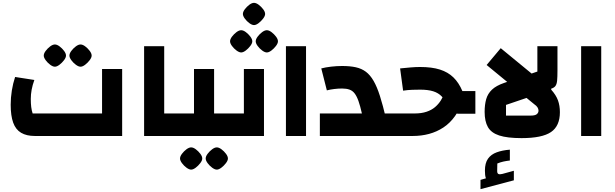

<svg xmlns="http://www.w3.org/2000/svg" viewBox="-20 -954 4315 1347"><path d="M224 0Q166 0 128 -22.5Q90 -45 72.5 -93.5Q55 -142 55 -219Q55 -269 63 -319Q71 -369 86 -414L221 -393Q208 -357 202 -324.5Q196 -292 196 -260Q196 -228 199 -203.5Q202 -179 209 -158H696V-470H837V0ZM365 -486Q351 -486 332.5 -499.5Q314 -513 300.5 -531.5Q287 -550 287 -564Q287 -579 300.5 -597Q314 -615 332 -628.5Q350 -642 365 -642Q380 -642 398 -628.5Q416 -615 429.5 -597Q443 -579 443 -564Q443 -550 429 -531.5Q415 -513 397 -499.5Q379 -486 365 -486ZM545 -486Q531 -486 512.5 -499.5Q494 -513 480.5 -531.5Q467 -550 467 -564Q467 -579 480.5 -597Q494 -615 512 -628.5Q530 -642 545 -642Q560 -642 578 -628.5Q596 -615 609.5 -597Q623 -579 623 -564Q623 -550 609 -531.5Q595 -513 577 -499.5Q559 -486 545 -486Z M991 0V-630H1132V-158H1209V0ZM1209 0V-158Q1219 -158 1224 -136.5Q1229 -115 1229 -79Q1229 -42 1224 -21Q1219 0 1209 0Z M1482 0V-158H1559V0ZM1209 0V-158H1414L1341 -86V-470H1482V0ZM1209 0Q1199 0 1194 -21Q1189 -42 1189 -79Q1189 -115 1194 -136.5Q1199 -158 1209 -158ZM1559 0V-158Q1569 -158 1574 -136.5Q1579 -115 1579 -79Q1579 -42 1574 -21Q1569 0 1559 0ZM1321 236Q1307 236 1288.5 222.5Q1270 209 1256.5 190.5Q1243 172 1243 158Q1243 143 1256.5 125Q1270 107 1288 93.5Q1306 80 1321 80Q1336 80 1354 93.5Q1372 107 1385.5 125Q1399 143 1399 158Q1399 172 1385 190.5Q1371 209 1353 222.5Q1335 236 1321 236ZM1501 236Q1487 236 1468.5 222.5Q1450 209 1436.5 190.5Q1423 172 1423 158Q1423 143 1436.5 125Q1450 107 1468 93.5Q1486 80 1501 80Q1516 80 1534 93.5Q1552 107 1565.5 125Q1579 143 1579 158Q1579 172 1565 190.5Q1551 209 1533 222.5Q1515 236 1501 236Z M1559 0V-158H1764L1691 -86V-470H1832V0ZM1559 0Q1549 0 1544 -21Q1539 -42 1539 -79Q1539 -115 1544 -136.5Q1549 -158 1559 -158ZM1672 -586Q1658 -586 1639.5 -599.5Q1621 -613 1607.5 -631.5Q1594 -650 1594 -664Q1594 -679 1607.5 -697Q1621 -715 1639 -728.5Q1657 -742 1672 -742Q1687 -742 1705 -728.5Q1723 -715 1736.5 -697Q1750 -679 1750 -664Q1750 -650 1736 -631.5Q1722 -613 1704 -599.5Q1686 -586 1672 -586ZM1852 -586Q1838 -586 1819.5 -599.5Q1801 -613 1787.5 -631.5Q1774 -650 1774 -664Q1774 -679 1787.5 -697Q1801 -715 1819 -728.5Q1837 -742 1852 -742Q1867 -742 1885 -728.5Q1903 -715 1916.5 -697Q1930 -679 1930 -664Q1930 -650 1916 -631.5Q1902 -613 1884 -599.5Q1866 -586 1852 -586ZM1762 -778Q1748 -778 1729.5 -791.5Q1711 -805 1697.5 -823.5Q1684 -842 1684 -856Q1684 -871 1697.5 -889Q1711 -907 1729 -920.5Q1747 -934 1762 -934Q1777 -934 1795 -920.5Q1813 -907 1826.5 -889Q1840 -871 1840 -856Q1840 -842 1826 -823.5Q1812 -805 1794 -791.5Q1776 -778 1762 -778Z M1986 0V-630H2127V0Z M2653 0V-158H2733V0ZM2224 0V-158H2519Q2507 -211 2495 -245Q2483 -279 2468 -298.5Q2453 -318 2431.5 -325.5Q2410 -333 2380 -333Q2353 -333 2324.5 -329.5Q2296 -326 2273 -320L2234 -474Q2264 -482 2303.5 -486.5Q2343 -491 2380 -491Q2436 -491 2476.5 -482Q2517 -473 2547 -450.5Q2577 -428 2601 -386.5Q2625 -345 2645.5 -280.5Q2666 -216 2688 -123V0ZM2733 0V-158Q2743 -158 2748 -136.5Q2753 -115 2753 -79Q2753 -42 2748 -21Q2743 0 2733 0Z M3199 -156Q3167 -156 3147.5 -169.5Q3128 -183 3117 -212Q3103 -252 3079.5 -277Q3056 -302 3019.5 -313.5Q2983 -325 2928 -325Q2902 -325 2872 -324Q2842 -323 2808 -318L2787 -474Q2826 -478 2861 -481Q2896 -484 2927 -484Q3010 -484 3066.5 -466Q3123 -448 3161 -411Q3199 -374 3224 -315H3315V-156ZM2733 0V-158H2890Q2937 -158 2972.5 -170Q3008 -182 3032 -202.5Q3056 -223 3072.5 -249Q3089 -275 3099 -305L3230 -261Q3208 -190 3172.5 -140Q3137 -90 3090.5 -59.5Q3044 -29 2990 -14.5Q2936 0 2876 0ZM2733 0Q2723 0 2718 -21Q2713 -42 2713 -79Q2713 -115 2718 -136.5Q2723 -158 2733 -158Z M3639 15Q3539 15 3482.5 -3.5Q3426 -22 3403 -62.5Q3380 -103 3380 -169Q3380 -220 3391 -258.5Q3402 -297 3431.5 -325Q3461 -353 3516 -372L3750 -452V-630H3891V-460Q3891 -414 3888.5 -388.5Q3886 -363 3876.5 -350.5Q3867 -338 3847 -332V-325Q3881 -287 3894.5 -250Q3908 -213 3908 -167Q3908 -70 3845.5 -27.5Q3783 15 3639 15ZM3530 -143H3703Q3734 -143 3746 -153Q3758 -163 3758 -178Q3758 -189 3751 -200.5Q3744 -212 3729 -222L3674 -267L3530 -218ZM3568 -355 3394 -498 3493 -616 3740 -413ZM3351 373V308L3389 297Q3385 286 3383.5 273Q3382 260 3382 243Q3382 190 3403.5 159.5Q3425 129 3465 114.5Q3505 100 3557 96V172Q3532 175 3511.5 179.5Q3491 184 3469 193L3468 246Q3468 262 3476.5 266.5Q3485 271 3505 266L3585 244V311Z M4057 0V-630H4198V0Z"/></svg>

Font: Changa ExtraLight
Style: Bold
Weight: 700
Version: Version 3.002; ttfautohint (v1.8.2)